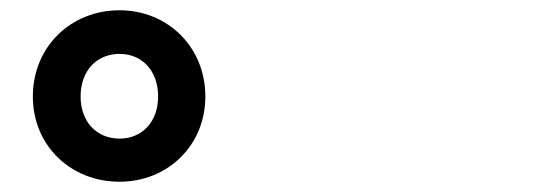

<svg xmlns="http://www.w3.org/2000/svg" viewBox="-20 -765 1040 374"><path d="M213 -411C306 -411 380 -481 380 -577C380 -674 306 -745 213 -745C118 -745 44 -674 44 -577C44 -481 118 -411 213 -411ZM137 -577C137 -627 168 -660 213 -660C257 -660 288 -627 288 -577C288 -528 257 -495 213 -495C168 -495 137 -528 137 -577Z"/></svg>

Font: コーポレート・ロゴ ver3 Bold
Style: Regular
Weight: 700
Designer: [KANA_main] LOGOTYPE.JP [Source Han Sans] Ryoko NISHIZUKA 西塚涼子 (kana, bopomofo & ideographs); Paul D. Hunt (Latin, Greek
Version: Version 12.001;FEAKit 1.0